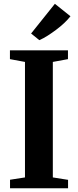

<svg xmlns="http://www.w3.org/2000/svg" viewBox="-20 -1014 420 1034"><path d="M114.5 -58.5V-680.5L33.5 -695.5V-743H346V-695.5L264.5 -680.5V-58.5L346.5 -45.5V0H34V-46ZM191.5 -798 147.5 -833.5 275.5 -993.5 359.5 -926.5Q345 -908 325 -889.2Q305 -870.5 282.2 -853.5Q259.5 -836.5 236.8 -822Q214 -807.5 192.5 -798Z"/></svg>

Font: Merriweather 60pt
Style: Bold
Weight: 700
Version: Version 2.100